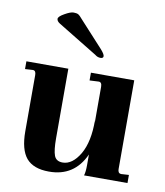

<svg xmlns="http://www.w3.org/2000/svg" viewBox="-77 -722 686 797"><g transform="rotate(10 266.0 -324.0)"><path d="M512.2 0H329.1Q334 -15.1 334 -43.9V-88.9Q289.1 10.3 182.1 9.8Q117.2 9.8 86.9 -25.4Q57.1 -61 57.1 -138.2V-375Q57.1 -394 43.9 -394L11.2 -392.1V-424.8H188V-131.8Q188 -81.1 196.3 -59.1Q204.6 -37.1 231.9 -37.1Q272.9 -37.1 304.2 -89.8Q335 -143.1 334 -233.9L335 -222.2V-374Q335 -394 321.8 -394L283.2 -392.1V-424.8H465.8V-50.8Q465.8 -33.2 479 -32.2L512.2 -34.2ZM132.3 -644.5Q156.2 -658.2 168.9 -658.2Q181.6 -658.2 188.5 -654.8Q195.3 -651.4 210.9 -632.8L306.2 -528.8Q323.2 -509.8 323.2 -501Q323.2 -492.2 311 -492.2Q298.8 -492.2 288.1 -501L121.1 -603Q107.9 -611.3 107.9 -621.1Q107.9 -630.9 132.3 -644.5Z"/></g></svg>

Font: Unna-Bold
Style: Bold
Weight: 700
Designer: Jorge de Buen U.
Foundry: Omnibus-Type
Version: Version 2.006;PS 002.006;hotconv 1.0.70;makeotf.lib2.5.58329